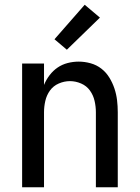

<svg xmlns="http://www.w3.org/2000/svg" viewBox="-20 -787 588 807"><path d="M73 0V-520H165V-430Q174 -452 188.5 -471Q203 -490 222 -503Q241 -516 264 -522Q287 -528 311 -528Q336 -528 361 -521Q386 -514 406 -498.5Q426 -483 439.5 -461Q453 -439 461 -415Q469 -391 472 -366Q475 -341 475 -315V0H383V-315Q383 -339 377.5 -363Q372 -387 358 -406.5Q344 -426 321 -436Q298 -446 274 -446Q250 -446 227 -436Q204 -426 190 -406.5Q176 -387 170.5 -363Q165 -339 165 -315V0ZM261 -578 209 -622 336 -767 400 -713Z"/></svg>

Font: Iosevka Semi-Condensed Medium
Style: Regular
Weight: 500
Monospace: yes
Designer: Belleve Invis
Foundry: Belleve Invis
Version: Version 27.3.5